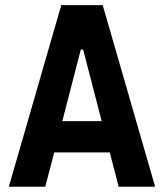

<svg xmlns="http://www.w3.org/2000/svg" viewBox="-20 -713 626 733"><path d="M13.7 0 213.9 -693.4H372.1L572.3 0H433.1L398.9 -131.3H187L152.8 0ZM217.8 -250.5H368.2L297.4 -523.9H288.6Z"/></svg>

Font: Cascadia Code NF
Style: Bold
Weight: 700
Monospace: yes
Designer: Aaron Bell
Foundry: Saja Typeworks
Version: Version 2404.023; ttfautohint (v1.8.4)